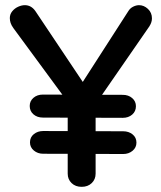

<svg xmlns="http://www.w3.org/2000/svg" viewBox="-20 -723 624 743"><path d="M147 -128Q126 -128 111 -140.5Q96 -153 96 -172Q96 -192 111 -204Q126 -216 147 -216L457 -215Q478 -215 493 -203Q508 -191 508 -171Q508 -152 493 -139.5Q478 -127 457 -127ZM146 -268Q124 -268 109.5 -280.5Q95 -293 95 -313Q95 -332 109.5 -344.5Q124 -357 146 -357L455 -356Q477 -356 491.5 -343.5Q506 -331 506 -312Q506 -292 491.5 -279.5Q477 -267 455 -267ZM518 -703Q537 -703 552.5 -688.5Q568 -674 568 -652Q568 -644 565.5 -636.5Q563 -629 558 -621L334 -297L350 -356V-51Q350 -29 335 -14.5Q320 0 296 0Q272 0 257 -14.5Q242 -29 242 -51V-348L249 -319L32 -614Q24 -625 21 -634.5Q18 -644 18 -653Q18 -668 27.5 -679.5Q37 -691 50.5 -697Q64 -703 76 -703Q101 -703 117 -680L313 -387L290 -390L476 -679Q483 -691 495 -697Q507 -703 518 -703Z"/></svg>

Font: Quicksand Light SemiBold
Style: Regular
Weight: 600
Version: Version 3.006